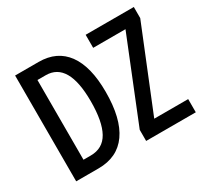

<svg xmlns="http://www.w3.org/2000/svg" viewBox="-146 -918 1189 1122"><g transform="rotate(-30 449.0 -357.0)"><path d="M481 -367Q481 -187 415 -93.5Q349 0 221 0H70V-714H229Q352 -714 416.5 -625.5Q481 -537 481 -367ZM378 -363Q378 -626 226 -626H170V-88H219Q301 -88 339.5 -157Q378 -226 378 -363ZM877 0H542V-75L764 -626H546V-714H871V-639L648 -89H877Z"/></g></svg>

Font: Noto Sans ExtraCondensed Medium
Style: Regular
Weight: 500
Width: 2
Designer: Monotype Design Team
Foundry: Monotype Imaging Inc.
Version: Version 2.013; ttfautohint (v1.8.4.7-5d5b)